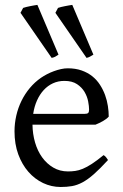

<svg xmlns="http://www.w3.org/2000/svg" viewBox="-20 -747 502 782"><path d="M242.2 -417.5Q216.8 -417.5 195.6 -407.7Q174.3 -397.9 158 -380.1Q141.6 -362.3 130.6 -337.6Q119.6 -313 115.2 -283.2H324.2Q335.4 -283.2 339.1 -286.9Q342.8 -290.5 342.8 -300.8Q342.8 -314 339.1 -333.7Q335.4 -353.5 324.5 -372.3Q313.5 -391.1 293.7 -404.3Q273.9 -417.5 242.2 -417.5ZM422.9 -272Q414.1 -262.2 399.4 -253.9Q384.8 -245.6 369.1 -239.3H112.3Q112.8 -201.2 122.8 -166.7Q132.8 -132.3 151.6 -106.2Q170.4 -80.1 197 -64.5Q223.6 -48.8 256.8 -48.8Q272 -48.8 286.4 -50.8Q300.8 -52.7 317.4 -59.6Q334 -66.4 354.2 -79.6Q374.5 -92.8 401.9 -115.2Q408.2 -111.8 412.8 -105.5Q417.5 -99.1 419.9 -95.2Q387.2 -59.6 362.5 -37.8Q337.9 -16.1 316.2 -4.4Q294.4 7.3 273.2 11Q252 14.6 227.1 14.6Q189.5 14.6 155.5 -1.5Q121.6 -17.6 95.7 -47.1Q69.8 -76.7 54.4 -118.4Q39.1 -160.2 39.1 -211.9Q39.1 -244.6 46.4 -276.4Q53.7 -308.1 67.6 -336.4Q81.5 -364.7 101.6 -388.7Q121.6 -412.6 147 -430.2Q157.7 -437.5 171.1 -444.6Q184.6 -451.7 199.2 -457Q213.9 -462.4 228.3 -465.6Q242.7 -468.8 255.9 -468.8Q287.6 -468.8 312.5 -460Q337.4 -451.2 356 -436.3Q374.5 -421.4 387.2 -401.6Q399.9 -381.8 408 -359.9Q416 -337.9 419.4 -315.2Q422.9 -292.5 422.9 -272ZM63.5 -694.8 74.2 -714.8Q79.6 -716.8 86.9 -718.5Q94.2 -720.2 102.3 -721.9Q110.4 -723.6 118.4 -724.9Q126.5 -726.1 132.3 -727.1L218.3 -524.4Q209.5 -518.6 204.6 -515.9Q199.7 -513.2 190.4 -511.2ZM205.6 -694.8 216.3 -714.8Q221.2 -716.8 228.8 -718.5Q236.3 -720.2 244.4 -721.9Q252.4 -723.6 260.5 -724.9Q268.6 -726.1 274.4 -727.1L360.4 -524.4Q350.6 -518.6 345.7 -515.9Q340.8 -513.2 332.5 -511.2Z"/></svg>

Font: Gentium Unicode
Style: Regular
Weight: 400
Version: Version 1.009